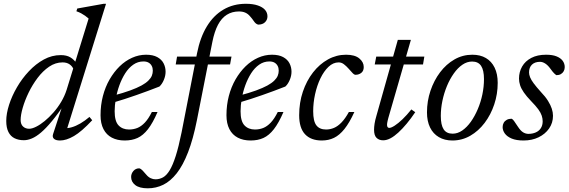

<svg xmlns="http://www.w3.org/2000/svg" viewBox="-20 -732 3007 1014"><path d="M368 -366.5Q362.5 -381.5 347.8 -392Q333 -402.5 310.5 -402.5Q273 -402.5 239.5 -379.8Q206 -357 178.5 -320.5Q151 -284 131 -242.5Q111 -201 100 -162.8Q89 -124.5 89 -98.5Q89 -75.5 101.8 -63.8Q114.5 -52 134 -52Q149.5 -52 171 -62.8Q192.5 -73.5 216 -92.8Q239.5 -112 262.2 -137.8Q285 -163.5 303.2 -194.2Q321.5 -225 332 -258L448 -634Q439 -642 429.5 -648.8Q420 -655.5 409 -661.5Q398 -667.5 383.5 -672.5L388 -687L527.5 -712H540L329 -35.5L319.5 -56Q336.5 -53.5 358.5 -59.8Q380.5 -66 404.8 -80.2Q429 -94.5 452.5 -114.5L467 -97Q411 -37 370.5 -13.5Q330 10 297 10Q274.5 10 264.8 0.8Q255 -8.5 260.5 -24.5L314.5 -189H325.5Q286 -130.5 254.2 -92.2Q222.5 -54 196.5 -32Q170.5 -10 148.2 -0.8Q126 8.5 106 8.5Q78 8.5 57 -1.8Q36 -12 24.5 -34.8Q13 -57.5 13 -93.5Q13 -132 28 -178.8Q43 -225.5 69.8 -271.5Q96.5 -317.5 132.8 -356Q169 -394.5 211.5 -417.8Q254 -441 301 -441Q331.5 -441 351.5 -429.2Q371.5 -417.5 386.5 -394.5Z M737.5 -407.5Q708 -407.5 683.8 -390.5Q659.5 -373.5 641.2 -344.8Q623 -316 610.5 -281.5Q598 -247 591.8 -211.2Q585.5 -175.5 585.5 -144.5Q585.5 -91.5 606.2 -69.8Q627 -48 661.5 -48Q685 -48 705.5 -56.2Q726 -64.5 745 -84.5Q764 -104.5 782 -140.5H812Q787 -82.5 761.5 -49.8Q736 -17 706.5 -3.5Q677 10 638.5 10Q599.5 10 570.8 -5Q542 -20 526.5 -50Q511 -80 511 -123.5Q511 -177 523.5 -225Q536 -273 559 -312.8Q582 -352.5 612 -381.8Q642 -411 677.8 -427Q713.5 -443 751.5 -443Q787.5 -443 810.5 -430.5Q833.5 -418 844 -397.5Q854.5 -377 854.5 -353.5Q854.5 -331.5 845.2 -309.8Q836 -288 822 -275Q791.5 -263 761.2 -251.8Q731 -240.5 700.2 -229.8Q669.5 -219 639.2 -209.2Q609 -199.5 578.5 -190.5L580 -227.5Q631 -241 667.2 -254.2Q703.5 -267.5 726.8 -280.2Q750 -293 763.2 -306Q776.5 -319 781.8 -332Q787 -345 787 -359Q787 -373.5 781.2 -384.2Q775.5 -395 764.8 -401.2Q754 -407.5 737.5 -407.5Z M908 -391.5 915 -433H1202.5L1195 -391.5ZM1020 -97.5Q1000 3 973.2 72Q946.5 141 913.5 183Q880.5 225 842.2 243.8Q804 262.5 760.5 262.5Q716.5 262.5 694.5 245.5Q672.5 228.5 672.5 202.5Q672.5 185 684.5 171Q696.5 157 715.5 157Q725 159.5 733.5 169Q742 178.5 753 191Q763.5 203.5 776 209.2Q788.5 215 801 215Q822 215 840.8 204.8Q859.5 194.5 876 167.5Q892.5 140.5 908 92Q923.5 43.5 939 -33L1020.5 -450.5Q1037 -534 1072.2 -592.2Q1107.5 -650.5 1159.8 -681.2Q1212 -712 1278.5 -712Q1316 -712 1341.5 -703.2Q1367 -694.5 1379.8 -679.8Q1392.5 -665 1392.5 -645.5Q1392.5 -627.5 1379.8 -614.8Q1367 -602 1343.5 -602Q1331 -605 1321.2 -619.5Q1311.5 -634 1300 -646.5Q1289.5 -659 1275.5 -665.2Q1261.5 -671.5 1242 -671.5Q1205.5 -671.5 1177.8 -654Q1150 -636.5 1131.2 -601Q1112.5 -565.5 1101.5 -510.5Z M1402.5 -407.5Q1373 -407.5 1348.8 -390.5Q1324.5 -373.5 1306.2 -344.8Q1288 -316 1275.5 -281.5Q1263 -247 1256.8 -211.2Q1250.5 -175.5 1250.5 -144.5Q1250.5 -91.5 1271.2 -69.8Q1292 -48 1326.5 -48Q1350 -48 1370.5 -56.2Q1391 -64.5 1410 -84.5Q1429 -104.5 1447 -140.5H1477Q1452 -82.5 1426.5 -49.8Q1401 -17 1371.5 -3.5Q1342 10 1303.5 10Q1264.5 10 1235.8 -5Q1207 -20 1191.5 -50Q1176 -80 1176 -123.5Q1176 -177 1188.5 -225Q1201 -273 1224 -312.8Q1247 -352.5 1277 -381.8Q1307 -411 1342.8 -427Q1378.5 -443 1416.5 -443Q1452.5 -443 1475.5 -430.5Q1498.5 -418 1509 -397.5Q1519.5 -377 1519.5 -353.5Q1519.5 -331.5 1510.2 -309.8Q1501 -288 1487 -275Q1456.5 -263 1426.2 -251.8Q1396 -240.5 1365.2 -229.8Q1334.5 -219 1304.2 -209.2Q1274 -199.5 1243.5 -190.5L1245 -227.5Q1296 -241 1332.2 -254.2Q1368.5 -267.5 1391.8 -280.2Q1415 -293 1428.2 -306Q1441.5 -319 1446.8 -332Q1452 -345 1452 -359Q1452 -373.5 1446.2 -384.2Q1440.5 -395 1429.8 -401.2Q1419 -407.5 1402.5 -407.5Z M1768.5 -402.5Q1739.5 -402.5 1715 -379.2Q1690.5 -356 1672.2 -318Q1654 -280 1644 -234.5Q1634 -189 1634 -144.5Q1634 -91.5 1651 -69.8Q1668 -48 1702 -48Q1723.5 -48 1743.8 -56.5Q1764 -65 1783.8 -85.5Q1803.5 -106 1822.5 -140.5H1851.5Q1825.5 -83.5 1799.2 -50.8Q1773 -18 1744 -4Q1715 10 1679.5 10Q1622 10 1591 -23Q1560 -56 1560 -123.5Q1560 -190 1579.5 -247.8Q1599 -305.5 1633.2 -349.5Q1667.5 -393.5 1712.2 -418.2Q1757 -443 1807.5 -443Q1854 -443 1877.5 -423.5Q1901 -404 1901 -378Q1901 -358 1888.8 -347.8Q1876.5 -337.5 1858.5 -337Q1851 -336.5 1841.5 -346.8Q1832 -357 1820.5 -370Q1809 -383 1796.2 -392.8Q1783.5 -402.5 1768.5 -402.5Z M1959 -391.5 1967 -433H2221L2214 -391.5ZM2031 -109.5Q2029 -101.5 2027.2 -94.5Q2025.5 -87.5 2024.8 -82.2Q2024 -77 2024 -73Q2024 -64.5 2027.2 -60.5Q2030.5 -56.5 2035.5 -56.5Q2046 -56.5 2064.5 -68.5Q2083 -80.5 2105.8 -102.2Q2128.5 -124 2152.5 -154L2173 -139.5Q2150.5 -106 2127.8 -78.8Q2105 -51.5 2083.5 -31.8Q2062 -12 2042 -1.5Q2022 9 2003.5 9Q1982 9 1968.8 -3.8Q1955.5 -16.5 1955.5 -47Q1955.5 -60.5 1958.2 -78.8Q1961 -97 1968 -120.5L2081 -521.5H2150Z M2474.5 -443Q2516.5 -443 2546.2 -425.5Q2576 -408 2592.2 -374.8Q2608.5 -341.5 2608.5 -294.5Q2608.5 -235 2590.2 -180.5Q2572 -126 2539.5 -83Q2507 -40 2463.5 -15Q2420 10 2369.5 10Q2328 10 2297.8 -7.8Q2267.5 -25.5 2251.2 -58.8Q2235 -92 2235 -138.5Q2235 -198 2253.5 -252.8Q2272 -307.5 2304.2 -350.2Q2336.5 -393 2380 -418Q2423.5 -443 2474.5 -443ZM2370.5 -26Q2397 -26 2421.5 -43Q2446 -60 2466.8 -89.2Q2487.5 -118.5 2503.2 -155.5Q2519 -192.5 2527.5 -233.2Q2536 -274 2536 -314Q2536 -361.5 2520.8 -384.2Q2505.5 -407 2473.5 -407Q2446.5 -407 2422 -390.2Q2397.5 -373.5 2376.8 -344.2Q2356 -315 2340.5 -277.8Q2325 -240.5 2316.5 -199.8Q2308 -159 2308 -119.5Q2308 -72 2323 -49Q2338 -26 2370.5 -26Z M2682 -105Q2688.5 -102 2695 -92.8Q2701.5 -83.5 2715.5 -62.5Q2729.5 -41 2743 -33Q2756.5 -25 2770.5 -25Q2792 -25 2809.2 -32.5Q2826.5 -40 2836.2 -55Q2846 -70 2846 -91.5Q2846 -106 2841 -121.2Q2836 -136.5 2822.8 -154.8Q2809.5 -173 2784.5 -198.5Q2760.5 -223.5 2746.5 -243.8Q2732.5 -264 2726.8 -281.8Q2721 -299.5 2721 -317Q2721 -352 2737.5 -380.8Q2754 -409.5 2786 -426.2Q2818 -443 2864 -443Q2898 -443 2919.5 -434.2Q2941 -425.5 2951.8 -410.8Q2962.5 -396 2962.5 -377.5Q2962.5 -365.5 2957 -355.8Q2951.5 -346 2941.8 -340.5Q2932 -335 2918.5 -335Q2913.5 -338 2906.5 -344.8Q2899.5 -351.5 2886.5 -369.5Q2873.5 -387.5 2859.5 -396.5Q2845.5 -405.5 2832 -405.5Q2805 -405.5 2789.5 -390.8Q2774 -376 2774 -349.5Q2774 -338 2779.5 -324Q2785 -310 2798.8 -291.5Q2812.5 -273 2836 -247Q2860.5 -221.5 2874.2 -199.2Q2888 -177 2894.2 -157.8Q2900.5 -138.5 2900.5 -120.5Q2900.5 -83 2880 -53.5Q2859.5 -24 2824.5 -7Q2789.5 10 2745 10Q2707 10 2682.5 -0.2Q2658 -10.5 2646.2 -26.8Q2634.5 -43 2634.5 -61Q2634.5 -73.5 2640.2 -83.5Q2646 -93.5 2656.5 -99.2Q2667 -105 2682 -105Z"/></svg>

Font: Newsreader 17pt
Style: Italic
Weight: 400
Italic angle: -17°
Version: Version 1.003